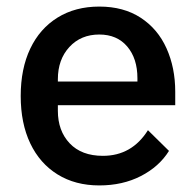

<svg xmlns="http://www.w3.org/2000/svg" viewBox="-20 -552 596 584"><path d="M43 -260Q43 -343 72 -404Q101 -465 155 -498.5Q209 -532 282 -532Q356 -532 408 -498Q460 -464 486.5 -405Q513 -346 513 -273V-232H156V-215Q156 -154 192 -116Q228 -78 293 -78Q381 -78 430 -156L494 -93Q464 -45 408.5 -16.5Q353 12 282 12Q209 12 155 -21.5Q101 -55 72 -116Q43 -177 43 -260ZM156 -311V-304H398V-314Q398 -374 367 -410.5Q336 -447 282 -447Q226 -447 191 -409Q156 -371 156 -311Z"/></svg>

Font: IBM Plex Sans KR Medm
Style: Regular
Weight: 500
Designer: Mike Abbink; Paul van der Laan; Pieter van Rosmalen; Wujin Sim; Chorong Kim; Dohee Lee;
Foundry: Sandoll Inc.
Version: Version 1.003